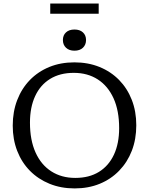

<svg xmlns="http://www.w3.org/2000/svg" viewBox="-20 -1040 830 1070"><path d="M394.5 -692.5Q471 -692.5 534.5 -666.8Q598 -641 643.8 -594.2Q689.5 -547.5 714.5 -483.5Q739.5 -419.5 739.5 -342Q739.5 -264.5 714.8 -200.2Q690 -136 644.2 -88.8Q598.5 -41.5 535.8 -15.8Q473 10 396 10Q319.5 10 256.2 -15.8Q193 -41.5 147 -88Q101 -134.5 76 -198.8Q51 -263 51 -340Q51 -417.5 75.8 -482Q100.5 -546.5 146.2 -593.8Q192 -641 255 -666.8Q318 -692.5 394.5 -692.5ZM399.5 -48.5Q477 -48.5 531.5 -82.2Q586 -116 615 -178.2Q644 -240.5 644 -326Q644 -423.5 612.8 -492.2Q581.5 -561 524.8 -597.5Q468 -634 391 -634Q314 -634 259.2 -600.2Q204.5 -566.5 175.8 -504.2Q147 -442 147 -356.5Q147 -259.5 178 -190.5Q209 -121.5 266 -85Q323 -48.5 399.5 -48.5ZM395 -757.5Q365 -757.5 347.8 -774Q330.5 -790.5 330.5 -817Q330.5 -843.5 347.8 -859.5Q365 -875.5 395 -875.5Q425 -875.5 442.2 -859.5Q459.5 -843.5 459.5 -817Q459.5 -790.5 442.2 -774Q425 -757.5 395 -757.5ZM260 -963.5V-1020.5H530V-963.5Z"/></svg>

Font: Newsreader
Style: Regular
Weight: 400
Designer: Hugues Gentile
Foundry: Production Type
Version: Version 1.003